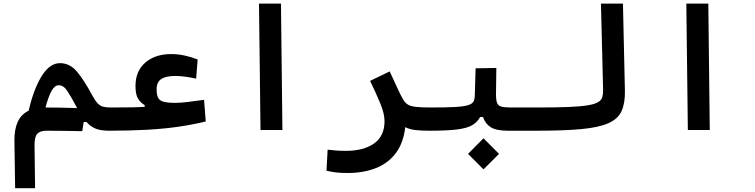

<svg xmlns="http://www.w3.org/2000/svg" viewBox="-20 -713 4142 1053"><path d="M63 319.3 59.1 60.1Q58.1 -2 76.9 -43.9Q95.7 -85.9 137.2 -106Q164.1 -223.6 208.3 -295.2Q252.4 -366.7 309.1 -366.7Q361.8 -366.7 400.6 -321.8Q439.5 -276.9 486.8 -188.5Q502.4 -160.2 515.6 -146.2Q528.8 -132.3 545.2 -127.9Q561.5 -123.5 585.9 -123.5Q604.5 -123.5 613.5 -109.1Q622.6 -94.7 622.6 -62Q622.6 -23.4 610.1 -9.8Q597.7 3.9 580.1 3.9Q532.2 3.9 504.2 -7.6Q476.1 -19 454.6 -43.9H439L431.2 6.3Q371.6 5.4 324.2 4.6Q276.9 3.9 234.4 3.9Q199.7 3.9 184.3 21Q168.9 38.1 169.4 84L172.4 319.3ZM403.3 -120.1Q368.7 -185.1 348.4 -215.3Q328.1 -245.6 302.2 -245.6Q279.8 -245.6 262.5 -213.9Q245.1 -182.1 229.5 -123.5Q270.5 -123.5 316.9 -122.6Q363.3 -121.6 403.3 -120.1Z M577.6 3.9 585.9 -123.5Q657.7 -123.5 700.9 -124.3Q744.1 -125 773.4 -127V-136.7Q751 -149.4 737.1 -171.9Q723.1 -194.3 723.1 -241.7Q723.1 -323.2 777.1 -369.9Q831.1 -416.5 919.4 -416.5Q956.1 -416.5 993.7 -408.2Q1031.2 -399.9 1064 -386.7L1055.7 -281.7Q1027.3 -288.1 997.8 -292.2Q968.3 -296.4 940.4 -296.4Q890.1 -296.4 864.5 -279.5Q838.9 -262.7 838.9 -223.6Q838.9 -192.9 847.2 -176.8Q855.5 -160.6 877.7 -154.8Q899.9 -148.9 940.4 -148.9Q969.2 -148.9 1009 -153.6Q1048.8 -158.2 1099.1 -165.5L1108.4 -46.9Q1036.6 -29.3 959.2 -18.1Q881.8 -6.8 788.8 -1.5Q695.8 3.9 577.6 3.9Z M1408.7 0 1400.4 -693.4H1521L1528.8 0Z M2202.6 -15.6Q2192.4 71.8 2150.4 127.2Q2108.4 182.6 2040.8 209.2Q1973.1 235.8 1886.2 235.8Q1847.2 235.8 1822.3 232.7Q1797.4 229.5 1770.5 223.1L1776.9 107.9Q1804.7 110.8 1824.2 112.5Q1843.8 114.3 1876.5 114.3Q1974.6 114.3 2031.7 73.7Q2088.9 33.2 2088.9 -48.8Q2088.9 -89.4 2065.9 -145Q2043 -200.7 2009.8 -269.5L2117.2 -321.3Q2138.2 -276.9 2151.4 -247.3Q2164.6 -217.8 2174.6 -197.8Q2184.6 -177.7 2195.3 -160.6Q2205.1 -146 2219.5 -137.9Q2233.9 -129.9 2262.5 -126.7Q2291 -123.5 2343.8 -123.5Q2362.3 -123.5 2371.3 -110.8Q2380.4 -98.1 2380.4 -67.9Q2380.4 -29.3 2367.9 -12.7Q2355.5 3.9 2337.9 3.9Q2288.6 3.9 2257.8 0.2Q2227.1 -3.4 2202.6 -15.6Z M2337.9 3.9 2343.8 -123.5Q2427.2 -123.5 2475.3 -126.2Q2523.4 -128.9 2546.6 -136Q2569.8 -143.1 2576.7 -155.8Q2583.5 -168.5 2584 -189L2588.4 -338.4L2702.1 -340.3L2700.2 -195.8Q2700.2 -164.6 2706.1 -148.9Q2711.9 -133.3 2729.5 -128.4Q2747.1 -123.5 2782.2 -123.5H2929.7Q2966.3 -123.5 2966.3 -67.9Q2966.3 -29.3 2953.9 -12.7Q2941.4 3.9 2923.8 3.9H2765.1Q2702.6 3.9 2672.1 -14.9Q2641.6 -33.7 2628.9 -71.3H2613.3Q2598.1 -43.5 2570.6 -26.9Q2543 -10.3 2488.5 -3.2Q2434.1 3.9 2337.9 3.9ZM2631.8 215.8 2546.9 130.9 2631.8 45.4 2716.8 130.9Z M2923.8 3.9Q2909.7 3.9 2902.6 -12Q2895.5 -27.8 2895.5 -63Q2895.5 -98.1 2905.3 -110.8Q2915 -123.5 2929.7 -123.5Q3031.2 -123.5 3097.4 -126.2Q3163.6 -128.9 3202.4 -135.3Q3241.2 -141.6 3259.8 -152.6Q3278.3 -163.6 3283.2 -180.2Q3288.1 -196.8 3287.6 -219.7L3275.9 -693.4H3396.5L3407.2 -215.8Q3408.7 -147.9 3389.4 -104.7Q3370.1 -61.5 3317.9 -37.8Q3265.6 -14.2 3170.2 -5.1Q3074.7 3.9 2923.8 3.9Z M3752.4 0 3744.1 -693.4H3864.7L3872.6 0Z"/></svg>

Font: Cascadia Code SemiBold
Style: Regular
Weight: 600
Monospace: yes
Designer: Aaron Bell
Foundry: Saja Typeworks
Version: Version 2404.023; ttfautohint (v1.8.4)